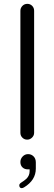

<svg xmlns="http://www.w3.org/2000/svg" viewBox="-20 -729 283 997"><path d="M157.2 -39.1V-672.9Q157.2 -688.5 147 -698.7Q136.7 -709 122.1 -709Q106.4 -709 96.2 -698.2Q85.9 -687.5 85.9 -672.9V-39.1Q85.9 -24.4 96.2 -14.2Q106.4 -3.9 121.1 -3.9Q135.7 -3.9 146.5 -14.6Q157.2 -25.4 157.2 -39.1ZM87.9 220.7Q80.1 226.6 80.1 233.4Q80.1 240.2 83.5 244.1Q86.9 248 92.3 248Q97.7 248 104.5 244.1Q166 207 166 146.5V114.3Q166 94.7 154.3 83Q142.6 71.3 126 71.3Q109.4 71.3 97.7 83.5Q85.9 95.7 85.9 112.3Q85.9 129.9 96.7 140.1Q107.4 150.4 124 150.4H133.8V160.2Q133.8 182.6 117.2 199.2Q106.4 209 87.9 220.7Z"/></svg>

Font: FakePearl
Style: ExtraLight
Weight: 300
Version: Version 1.2